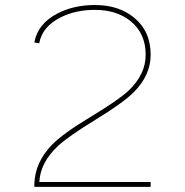

<svg xmlns="http://www.w3.org/2000/svg" viewBox="-20 -731 725 751"><path d="M114.3 -9.8Q116.2 -96.2 184.6 -166Q227.5 -209.5 334.5 -273.9Q444.3 -340.3 482.9 -376.5Q549.8 -439.9 549.8 -516.6Q549.8 -600.6 490.7 -648.4Q436 -692.4 351.1 -692.4Q275.9 -692.4 217.3 -663.1Q145.5 -627.4 133.3 -561.5L114.3 -564.9Q127.4 -638.2 204.6 -678.2Q268.6 -711.4 351.1 -711.4Q444.3 -711.4 504.4 -662.1Q569.3 -608.9 569.3 -516.6Q569.3 -436.5 502.9 -370.1Q461.4 -328.6 356 -264.2Q246.6 -197.3 207 -160.2Q137.7 -95.7 133.8 -19H569.3V0H114.3Z"/></svg>

Font: Fortheenas_01
Style: Regular
Weight: 100
Designer: Situjuh Nazara
Version: Version 1.10 September 8, 2014